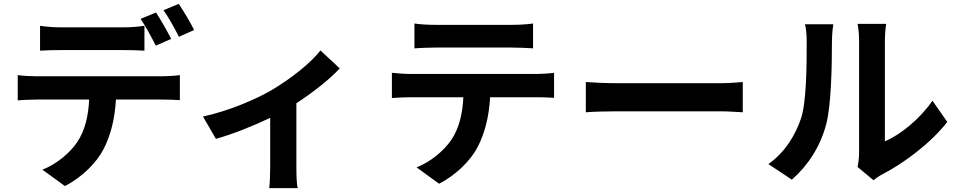

<svg xmlns="http://www.w3.org/2000/svg" viewBox="-20 -889 4970 997"><path d="M988 -733C971 -768 934 -831 908 -869L829 -836C856 -798 888 -740 909 -698ZM869 -687C850 -724 815 -787 790 -824L710 -791C737 -752 768 -693 789 -652ZM622 -629C657 -629 696 -628 730 -626V-755C696 -750 656 -747 622 -747H295C261 -747 220 -750 188 -755V-626C218 -628 261 -629 295 -629ZM168 -493C137 -493 102 -495 72 -499V-368C100 -370 139 -372 168 -372H443C439 -288 422 -213 381 -151C341 -92 271 -35 200 -8L317 77C406 32 483 -46 518 -115C554 -185 576 -269 582 -372H823C851 -372 889 -371 914 -369V-499C888 -495 844 -493 823 -493Z M1644 -627C1594 -562 1489 -479 1387 -419C1308 -373 1163 -311 1034 -284L1101 -168C1185 -191 1295 -235 1383 -277V-20C1383 15 1381 68 1378 88H1526C1520 68 1519 15 1519 -20V-353C1610 -412 1697 -482 1744 -534Z M2640 -642C2675 -642 2713 -640 2748 -638V-767C2714 -762 2674 -760 2640 -760H2238C2205 -760 2164 -762 2132 -767V-638C2162 -640 2204 -642 2239 -642ZM2111 -505C2080 -505 2045 -508 2015 -511V-380C2043 -382 2082 -384 2111 -384H2386C2382 -300 2365 -225 2324 -163C2284 -105 2214 -47 2143 -20L2260 65C2349 20 2426 -58 2461 -127C2497 -197 2519 -281 2525 -384H2766C2794 -384 2832 -383 2857 -381V-511C2830 -507 2787 -505 2766 -505Z M3022 -306C3059 -309 3126 -311 3183 -311H3720C3762 -311 3813 -307 3837 -306V-463C3811 -461 3766 -457 3720 -457H3183C3131 -457 3058 -460 3022 -463Z M4092 44C4178 -32 4240 -130 4270 -243C4297 -344 4300 -555 4300 -673C4300 -714 4306 -759 4307 -763H4160C4166 -739 4169 -712 4169 -672C4169 -551 4168 -362 4140 -276C4112 -191 4058 -99 3970 -37ZM4516 47C4529 37 4539 28 4560 17C4672 -40 4816 -148 4899 -256L4822 -366C4755 -269 4656 -190 4575 -155V-678C4575 -723 4581 -762 4582 -765H4433C4434 -762 4441 -724 4441 -679V-96C4441 -69 4437 -41 4433 -22Z"/></svg>

Font: Source Han Sans Old Style Bold
Style: Regular
Weight: 700
Designer: Ryoko NISHIZUKA (kana & ideographs); Paul D. Hunt (Latin, Greek & Cyrillic); Wenlong ZHANG (bopomofo); Sandoll Communica
Foundry: Adobe Systems Incorporated
Version: Version 1.004;PS 1.004;hotconv 1.0.81;makeotf.lib2.5.63406